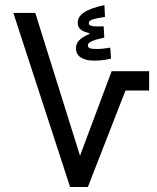

<svg xmlns="http://www.w3.org/2000/svg" viewBox="-20 -745 626 765"><path d="M259.3 0H330.1L480 -384.3H574.2V-461.4H424.8L298.8 -124.5L120.6 -693.4H33.2ZM356 -503.4C379.4 -503.4 402.8 -506.3 422.4 -511.7L419.4 -555.2C401.4 -552.2 384.3 -549.8 365.2 -549.8C341.3 -549.8 330.1 -552.7 330.1 -564C330.1 -576.2 346.2 -584.5 395.5 -595.2L393.1 -640.1C348.1 -638.2 334 -641.1 334 -652.8C334 -664.6 346.7 -669.4 398.4 -677.7L396 -724.6C315.4 -707.5 289.6 -683.6 289.6 -653.8C289.6 -630.4 307.6 -618.7 335.9 -613.3V-609.4C298.3 -593.3 282.7 -576.7 282.7 -552.7C282.7 -521 309.1 -503.4 356 -503.4Z"/></svg>

Font: Cascadia Mono PL SemiLight
Style: Regular
Weight: 350
Monospace: yes
Designer: Aaron Bell
Foundry: Saja Typeworks
Version: Version 2404.023